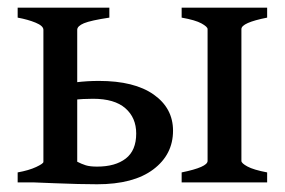

<svg xmlns="http://www.w3.org/2000/svg" viewBox="-20 -474 740 499"><path d="M25.9 0V-25.9Q55.2 -31.2 74 -40Q92.8 -48.8 92.8 -53.2V-396.5Q92.8 -406.7 72.8 -415Q52.7 -423.3 25.9 -428.2V-454.1H264.2V-428.2Q215.8 -420.9 198.2 -413.6Q180.7 -406.2 180.7 -396.5V-34.7Q180.7 -24.4 237.8 -20.5V0ZM232.4 4.9Q211.4 4.9 181.9 4.2Q152.3 3.4 121.6 2.2Q90.8 1 66.4 0L180.7 -53.7Q191.9 -47.9 202.9 -44.4Q213.9 -41 232.4 -41Q279.8 -41 306.9 -62Q334 -83 334 -127Q334 -168 305.9 -192.6Q277.8 -217.3 221.7 -217.3Q194.8 -217.3 172.6 -214.6Q150.4 -211.9 134.8 -209L130.9 -251.5Q151.4 -256.8 179.2 -260.3Q207 -263.7 237.3 -263.7Q329.1 -263.7 379.4 -228.3Q429.7 -192.9 429.7 -134.3Q429.7 -72.3 378.4 -33.7Q327.1 4.9 232.4 4.9ZM452.1 0V-25.9Q519.5 -39.6 519.5 -55.7V-398.4Q519.5 -404.3 503.7 -413.1Q487.8 -421.9 452.1 -428.2V-454.1H674.3V-428.2Q607.4 -415 607.4 -398.4V-55.7Q607.4 -49.8 623 -41.3Q638.7 -32.7 674.3 -25.9V0Z"/></svg>

Font: Gentium Book Plus
Style: Regular
Weight: 400
Designer: Victor Gaultney, Annie Olsen, Iska Routamaa, Becca Hirsbrunner
Foundry: SIL International
Version: Version 6.101